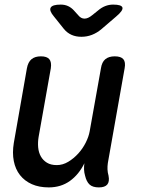

<svg xmlns="http://www.w3.org/2000/svg" viewBox="-20 -805 640 835"><path d="M410 10Q383 10 369.5 -2.5Q356 -15 350 -41Q346 -54 345.5 -68Q345 -82 347 -95Q323 -46 284 -18Q245 10 192 10Q150 10 118.5 -4Q87 -18 67 -43.5Q47 -69 40 -104.5Q33 -140 40 -183L97 -508Q102 -535 117 -547.5Q132 -560 158 -560Q184 -560 194.5 -547.5Q205 -535 201 -508L148 -210Q144 -186 146 -164Q148 -142 157.5 -125Q167 -108 184 -97.5Q201 -87 227 -87Q253 -87 277 -101.5Q301 -116 320.5 -137.5Q340 -159 353 -185Q366 -211 370 -234L419 -508Q423 -535 438 -547.5Q453 -560 479 -560Q506 -560 516.5 -547.5Q527 -535 522 -508L449 -96Q447 -82 447.5 -68.5Q448 -55 452 -41Q457 -15 446.5 -2.5Q436 10 410 10ZM244 -785Q262 -785 276 -778.5Q290 -772 301 -760L320 -739Q332 -724 347.5 -724Q363 -724 381 -739L406 -759Q421 -772 437.5 -778.5Q454 -785 472 -785Q509 -785 512.5 -772Q516 -759 485 -733L422 -679Q402 -662 380 -653.5Q358 -645 334 -645Q310 -645 291 -653.5Q272 -662 258 -679L214 -734Q193 -759 200.5 -772Q208 -785 244 -785Z"/></svg>

Font: Maple Mono Medium
Style: Italic
Weight: 500
Italic angle: -10°
Monospace: yes
Designer: subframe7536
Version: Version 7.000